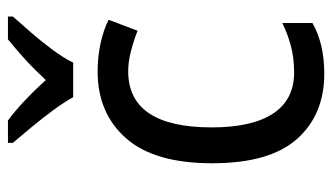

<svg xmlns="http://www.w3.org/2000/svg" viewBox="-192 -614 816 471"><g transform="rotate(-90 215.5 -378.0)"><path d="M271 10Q170 10 110.5 -57Q51 -124 51 -265Q51 -407 112.5 -476.5Q174 -546 276 -546Q313 -546 346.5 -538.5Q380 -531 403 -519L376 -448Q354 -457 327 -464Q300 -471 277 -471Q139 -471 139 -266Q139 -167 173 -115.5Q207 -64 274 -64Q309 -64 339 -72Q369 -80 395 -93V-19Q344 10 271 10ZM213 -606Q201 -628 181.5 -654.5Q162 -681 140.5 -707Q119 -733 101 -754V-766H156Q179 -749 205 -724.5Q231 -700 255 -673Q281 -701 305 -723Q329 -745 355 -766H411V-754Q394 -735 371.5 -709Q349 -683 329 -656Q309 -629 298 -606Z"/></g></svg>

Font: Noto Sans Tamil SemiCondensed
Style: Regular
Weight: 400
Width: 4
Designer: Jelle Bosma - Monotype Design Team
Foundry: Monotype Imaging Inc.
Version: Version 2.004; ttfautohint (v1.8.4.7-5d5b)